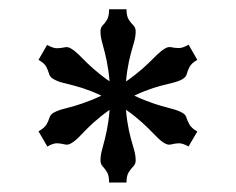

<svg xmlns="http://www.w3.org/2000/svg" viewBox="-20 -767 499 406"><path d="M237.3 -551.1 221.6 -578.7Q248.3 -595.1 265.4 -608.6Q282.6 -622.2 293.5 -633Q304.5 -643.8 312.6 -651.7Q320.7 -659.6 329.3 -664.7Q336.1 -668.6 342.4 -667.1Q348.8 -665.6 357.5 -665.4Q366.1 -665.1 378.8 -672.5L397.2 -640.4Q384.5 -633.1 380.6 -625.1Q376.7 -617.2 375 -610.7Q373.4 -604.3 366.7 -600.2Q358.1 -595.1 347 -592.4Q336 -589.7 321 -585.9Q305.9 -582 285.6 -574.2Q265.2 -566.3 237.3 -551.1ZM80.1 -457.2 61.4 -489.3Q74.7 -496.9 78.7 -504.3Q82.7 -511.8 84.6 -518.2Q86.6 -524.7 92.8 -528.3Q101.6 -533.3 112.6 -536.2Q123.7 -539 138.3 -543.2Q153 -547.4 173.4 -555.5Q193.8 -563.6 221.6 -578.7L237.3 -551.1Q210.2 -534.7 193.2 -520.8Q176.2 -507 165.4 -496.1Q154.7 -485.2 146.7 -477Q138.7 -468.8 130.1 -463.8Q123.7 -459.9 117 -461.6Q110.4 -463.4 101.8 -464Q93.1 -464.6 80.1 -457.2ZM210.7 -381Q210.7 -396 206.2 -403.2Q201.7 -410.4 197.1 -415.3Q192.5 -420.1 192.5 -427.8Q192.5 -437.9 195.4 -448.8Q198.3 -459.7 202.1 -474.4Q205.9 -489.2 209.2 -511Q212.4 -532.8 213.1 -564.2H245.1Q245.7 -532.6 249.1 -510.9Q252.5 -489.2 256.7 -474.4Q260.8 -459.7 263.9 -448.8Q266.9 -437.9 266.9 -427.8Q266.9 -420.3 262.1 -415.4Q257.2 -410.4 252.4 -403.2Q247.5 -396 247.5 -381ZM221.1 -551.1Q193.3 -566.1 172.9 -574.1Q152.5 -582 137.6 -585.7Q122.7 -589.4 111.8 -592.3Q100.9 -595.1 92.3 -600.2Q85.6 -604.3 83.8 -610.7Q82 -617.2 78.2 -625.1Q74.4 -633.1 61.4 -640.4L79.6 -672Q92.8 -664.6 101.3 -665Q109.8 -665.3 116.5 -666.9Q123.1 -668.6 129.6 -664.7Q138.2 -659.6 146.2 -651.7Q154.2 -643.8 165.1 -633Q176.1 -622.2 193.3 -608.5Q210.4 -594.8 237.3 -578.4ZM328.6 -463.8Q319.9 -468.8 312.1 -476.9Q304.3 -484.9 293.3 -495.9Q282.3 -507 265.3 -520.8Q248.3 -534.7 221.1 -551.1L237.3 -578.4Q264.9 -563.3 285.3 -555.4Q305.7 -547.4 320.5 -543.2Q335.3 -539 346.2 -536.2Q357.1 -533.3 365.9 -528.3Q372.4 -524.7 374.3 -518.2Q376.2 -511.8 380.4 -504.1Q384.5 -496.4 397.2 -488.8L378.6 -457.2Q365.8 -464.6 357.2 -464Q348.6 -463.4 341.9 -461.6Q335.3 -459.9 328.6 -463.8ZM213.1 -564.2Q212.4 -595.7 209.2 -617.4Q205.9 -639.2 202.1 -654Q198.3 -668.8 195.4 -679.6Q192.5 -690.5 192.5 -700.6Q192.5 -708.6 197.1 -713.2Q201.7 -717.8 206.2 -725.1Q210.7 -732.4 210.7 -747.4H247.5Q247.5 -732.7 252.4 -725.3Q257.2 -718 262.1 -713.3Q266.9 -708.6 266.9 -700.6Q266.9 -690.3 263.9 -679.5Q260.8 -668.8 256.7 -653.9Q252.5 -639 249.1 -617.4Q245.7 -595.9 245.1 -564.2Z"/></svg>

Font: Russolo 10pt ExtraLight
Style: Regular
Weight: 200
Designer: Micah Stupak-Hahn
Version: Version 1.000